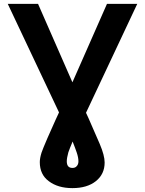

<svg xmlns="http://www.w3.org/2000/svg" viewBox="-20 -750 747 989"><path d="M353 -326 531 -730H687L423 -169Q427 -160 430.5 -153Q434 -146 436 -141L494 -8Q519 51 519 87Q519 147 474 183Q429 219 353 219Q278 219 231 183Q185 149 185 85Q185 65 194 36Q200 18 225 -40Q234 -61 266 -132L284 -171L20 -730H176ZM332 35Q324 64 324 81Q324 115 353 115Q368 115 375 106Q384 97 384 81Q384 61 375 35Q368 14 354 -21Q338 17 332 35Z"/></svg>

Font: Sinter Bold
Style: Regular
Weight: 700
Foundry: Adobe & rsms
Version: Version 1.000